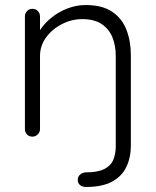

<svg xmlns="http://www.w3.org/2000/svg" viewBox="-20 -543 618 763"><path d="M322 200Q307 200 298 192.5Q289 185 289 172Q289 159 298 151Q307 143 320 142Q368 142 394 129Q420 116 430 92.5Q440 69 440 38V-321Q440 -361 427 -394Q414 -427 384.5 -447Q355 -467 307 -467Q264 -467 225.5 -447Q187 -427 163 -394Q139 -361 139 -321V-30Q139 -18 130 -9Q121 0 109 0Q95 0 87 -9Q79 -18 79 -30V-478Q79 -490 87.5 -499Q96 -508 109 -508Q122 -508 130.5 -499Q139 -490 139 -478V-394L116 -358Q118 -390 136.5 -419.5Q155 -449 184 -472.5Q213 -496 248.5 -509.5Q284 -523 320 -523Q386 -523 425.5 -496.5Q465 -470 482.5 -424.5Q500 -379 500 -324V36Q500 83 482 120.5Q464 158 425 179Q386 200 322 200Z"/></svg>

Font: zvoove
Style: Regular
Weight: 400
Designer: Vernon Adams (Nunito) & Andrew Paglinawan (Quicksand)
Foundry: zvoove
Version: Version 3.006